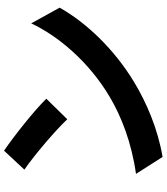

<svg xmlns="http://www.w3.org/2000/svg" viewBox="43 -832 827 953"><g transform="rotate(-90 456.5 -355.5)"><path d="M70 -94 154 38C295 14 424 -42 525 -103C686 -200 819 -338 895 -473L817 -614C754 -479 624 -326 453 -225C356 -167 226 -116 70 -94ZM91 -648C164 -598 289 -491 341 -435L443 -539C385 -599 253 -703 185 -749Z"/></g></svg>

Font: GenEiGothic-pro-Regular
Style: Bold
Weight: 700
Designer: Ryoko NISHIZUKA (kana & ideographs); Paul D. Hunt (Latin, Greek & Cyrillic); Wenlong ZHANG (bopomofo); Sandoll Communica
Foundry: Adobe Systems Incorporated; o_tamon
Version: Version 1.000.140830